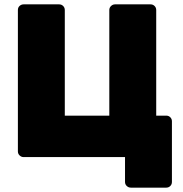

<svg xmlns="http://www.w3.org/2000/svg" viewBox="-20 -720 839 880"><path d="M580 140Q569 140 561 132.5Q553 125 553 114V0H88Q78 0 70 -7.5Q62 -15 62 -26V-674Q62 -686 70 -693Q78 -700 88 -700H251Q262 -700 269.5 -692.5Q277 -685 277 -674V-190H481V-674Q481 -685 489 -692.5Q497 -700 507 -700H670Q681 -700 688.5 -692.5Q696 -685 696 -674V-190H742Q753 -190 760.5 -182.5Q768 -175 768 -164V114Q768 125 760.5 132.5Q753 140 742 140Z"/></svg>

Font: Rubik Light ExtraBold
Style: Regular
Weight: 800
Version: Version 2.104